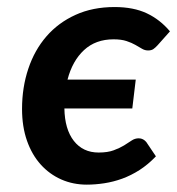

<svg xmlns="http://www.w3.org/2000/svg" viewBox="-20 -512 498 540"><path d="M423.3 -384.8Q417 -377.9 411.4 -374Q405.8 -370.1 396.5 -370.1Q387.2 -370.1 379.2 -375Q371.1 -379.9 360.8 -385.7Q350.6 -391.6 335.9 -396.5Q321.3 -401.4 299.3 -401.4Q249 -401.4 216.3 -371.1Q183.6 -340.8 169.9 -288.1H361.8L352.1 -207H161.1Q162.1 -148.4 187.7 -115.7Q213.4 -83 257.3 -83Q283.2 -83 300 -89.4Q316.9 -95.7 328.9 -103Q340.8 -110.4 350.1 -116.7Q359.4 -123 370.1 -123Q377 -123 382.3 -120.1Q387.7 -117.2 391.6 -112.3L418.5 -72.3Q396.5 -49.3 372.6 -33.9Q348.6 -18.6 323.7 -9.5Q298.8 -0.5 273.4 3.4Q248 7.3 224.1 7.3Q185.5 7.3 152.3 -7.3Q119.1 -22 94.5 -49.3Q69.8 -76.7 55.9 -116.2Q42 -155.8 42 -205.6Q42 -266.1 59.6 -318.6Q77.1 -371.1 110.6 -409.7Q144 -448.2 192.4 -470.2Q240.7 -492.2 302.2 -492.2Q355.5 -492.2 392.8 -474.6Q430.2 -457 458 -423.8Z"/></svg>

Font: Carlito
Style: Bold Italic
Weight: 700
Italic angle: -7°
Designer: Lukasz Dziedzic
Foundry: tyPoland Lukasz Dziedzic
Version: Version 1.104